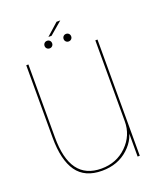

<svg xmlns="http://www.w3.org/2000/svg" viewBox="-138 -826 767 919"><g transform="rotate(-20 245.5 -366.5)"><path d="M405 0H416V-592H405V-107.5ZM64.5 -593H53.5V-224Q53.5 -110 94.5 -52Q135.5 6 223 6Q303.5 6 357 -43Q410.5 -92 410.5 -156.5L405 -180Q405 -107.5 352.8 -56.2Q300.5 -5 223.5 -5Q144 -5 104.2 -59Q64.5 -113 64.5 -222ZM187 -630.5Q195 -630.5 200.5 -636Q206 -641.5 206 -649.5Q206 -658 200.5 -663.5Q195 -669 187 -669Q178.5 -669 173 -663.5Q167.5 -658 167.5 -649.5Q167.5 -641.5 173 -636Q178.5 -630.5 187 -630.5ZM283.5 -630.5Q292 -630.5 297.5 -636Q303 -641.5 303 -649.5Q303 -658 297.5 -663.5Q292 -669 283.5 -669Q275.5 -669 270 -663.5Q264.5 -658 264.5 -649.5Q264.5 -641.5 270 -636Q275.5 -630.5 283.5 -630.5ZM199.5 -684H215.5L280 -739H261Z"/></g></svg>

Font: Anybody Thin
Style: Regular
Weight: 100
Designer: Tyler Finck
Foundry: Etcetera Type Company
Version: Version 1.114;gftools[0.9.25]